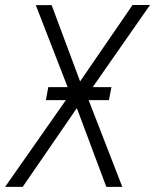

<svg xmlns="http://www.w3.org/2000/svg" viewBox="-36 -731 607 751"><path d="M166 -710.9 277.3 -412.6 482.4 -711.4H550.8L303.7 -357.4L442.4 0H379.9L264.6 -308.1L52.7 0H-16.1L238.8 -363.8L104 -710.9ZM399.9 -390.1 390.1 -339.4H143.6L152.8 -390.1Z"/></svg>

Font: Roboto Condensed Light
Style: Italic
Weight: 300
Italic angle: -12°
Designer: Christian Robertson
Foundry: Google
Version: Version 3.0; 2020